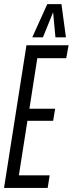

<svg xmlns="http://www.w3.org/2000/svg" viewBox="-27 -922 357 942"><path d="M-7.2 0 102.8 -700H309.5L298 -636.4H156L117.3 -388.5H243.5L233.7 -329.2H107.5L65.6 -61.8H216.7L206.9 0ZM131.3 -738.8 204.9 -901.7H274.5L296.5 -738.8H245L233.6 -861.8L183.6 -738.8Z"/></svg>

Font: Georama ExtraCondensed Thin
Style: Italic
Weight: 100
Width: 2
Italic angle: -9°
Designer: Jean-Baptiste Levee
Foundry: Production Type
Version: Version 1.001